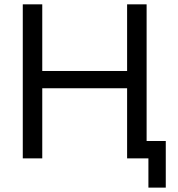

<svg xmlns="http://www.w3.org/2000/svg" viewBox="-20 -730 819 885"><path d="M655.8 -80.1H744.1V134.8H664.1V0H565.9V-323.2H174.8V0H85V-710H174.8V-402.8H565.9V-710H655.8Z"/></svg>

Font: Rawline Medium
Style: Regular
Weight: 500
Designer: Matt McInerney, Pablo Impallari, Rodrigo Fuenzalida
Foundry: Matt McInerney, Pablo Impallari, Rodrigo Fuenzalida
Version: Version 4.020;PS 004.020;hotconv 1.0.88;makeotf.lib2.5.64775